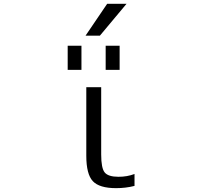

<svg xmlns="http://www.w3.org/2000/svg" viewBox="-20 -977 1040 1007"><path d="M510.7 -167Q510.7 -94.7 529.3 -72.3Q547.9 -49.8 601.6 -49.8Q647.5 -49.8 685.5 -64.5V-2Q639.6 9.8 588.9 9.8Q501 9.8 466.8 -26.9Q432.6 -63.5 432.6 -160.2V-519.5H510.7ZM534.2 -610.4V-737.3H607.4V-610.4ZM335 -610.4V-737.3H407.2V-610.4ZM503.9 -790H428.7L542 -957H643.6Z"/></svg>

Font: Gen Shin Gothic Monospace Normal
Style: Regular
Weight: 350
Designer: [Source Han Sans]
Ryoko NISHIZUKA  (kana & ideographs); Paul D. Hunt (Latin, Greek & Cyrillic); Wenlong ZHANG  (bopomofo
Version: Version 1.002.20150607